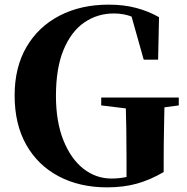

<svg xmlns="http://www.w3.org/2000/svg" viewBox="-20 -787 806 827"><path d="M441 20Q323 20 233 -27.5Q143 -75 93 -163.5Q43 -252 43 -376Q43 -497 94 -584.5Q145 -672 236.5 -719.5Q328 -767 448 -767Q513 -767 566 -753Q619 -739 665 -713L661 -530H599L539 -743L622 -712V-670Q581 -702 547 -715.5Q513 -729 470 -729Q400 -729 343.5 -690.5Q287 -652 254 -573Q221 -494 221 -374Q221 -263 253 -183Q285 -103 339 -60.5Q393 -18 460 -18Q492 -18 522 -24Q552 -30 581 -40L525 -9V-100Q525 -168 524 -233Q523 -298 521 -367H689Q688 -302 686.5 -235.5Q685 -169 685 -95V-46Q627 -12 569.5 4Q512 20 441 20ZM416 -333V-367H750V-333L624 -316H555Z"/></svg>

Font: Noto Serif SC ExtraLight Black
Style: Regular
Weight: 900
Version: Version 2.002-H1;hotconv 1.1.0;makeotfexe 2.6.0